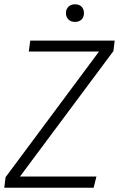

<svg xmlns="http://www.w3.org/2000/svg" viewBox="-22 -874 554 894"><path d="M414 0H-2L4 -49L439 -634H112L119 -685H512L506 -636L71 -52H427ZM285 -813Q285 -831 296.5 -842.5Q308 -854 327 -854Q347 -854 358 -842.5Q369 -831 369 -813Q369 -795 358 -783.5Q347 -772 327 -772Q308 -772 296.5 -783.5Q285 -795 285 -813Z"/></svg>

Font: Glekhifnjqigglhiwekvrgaqftz
Style: Regular
Weight: 300
Italic angle: -8°
Designer: Carrois Corporate & Edenspiekermann
Foundry: Carrois Corporate GbR & Edenspiekermann AG
Version: Version 2.001